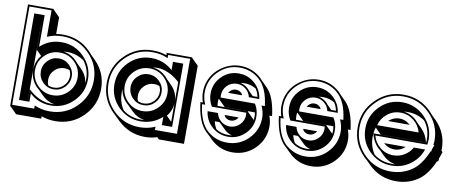

<svg xmlns="http://www.w3.org/2000/svg" viewBox="-66 -979 3175 1321"><g transform="rotate(10 1521.5 -318.0)"><path d="M475.6 -322.8Q513.7 -284.2 520 -232.4Q521 -239.3 521.5 -246.1Q522 -252.9 522 -259.8Q522 -329.6 480.5 -383.8Q427.2 -421.4 361.3 -421.4Q354.5 -421.4 348.1 -420.9Q341.8 -420.4 335.4 -419.4Q388.2 -412.6 426.3 -374Q433.6 -366.2 440.4 -358.4L474.6 -324.2H474.1ZM312.5 -51.3Q318.8 -51.3 324.7 -51.5Q330.6 -51.8 336.4 -52.2Q285.6 -59.6 248.5 -97.7L215.3 -130.9Q207.5 -136.7 198.7 -145.5Q175.3 -169.4 163.6 -197.8Q151.9 -226.1 151.9 -259.8Q151.9 -319.8 189 -363.3L154.3 -397.9L151.9 -395.5V-584H151.4V-51.3H151.9V-124.5Q230 -51.3 312.5 -51.3ZM312.5 -164.1Q351.6 -164.1 379.9 -192.4Q408.7 -221.2 408.7 -259.8Q408.7 -271 406.2 -280.8Q403.8 -290.5 399.4 -300.3Q382.3 -308.1 361.3 -308.1Q321.8 -308.1 293.5 -279.3Q264.6 -250.5 264.6 -210.9Q264.6 -200.7 266.4 -191.2Q268.1 -181.6 272 -172.9Q290 -164.1 312.5 -164.1ZM264.6 -530.3Q275.9 -532.2 287.8 -533.2Q299.8 -534.2 312.5 -534.2Q427.2 -534.2 506.3 -453.6Q511.7 -447.8 517.1 -442.1Q522.5 -436.5 527.3 -430.2L555.7 -402.3Q634.8 -323.7 634.8 -210.9Q634.8 -97.7 554.7 -17.6Q475.6 61.5 361.3 61.5Q310.5 61.5 264.6 44.9V61.5H88.9L41.5 14.2H38.6V-696.8H217.3V-693.8L264.6 -646.5ZM312.5 -39.1Q226.6 -39.1 164.1 -96.7V-39.1H91.8V-643.6H164.1V-423.3Q226.6 -481 312.5 -481Q403.8 -481 469 -416Q534.2 -351.1 534.2 -259.8Q534.2 -168.5 469 -103.8Q403.8 -39.1 312.5 -39.1ZM312.5 -110.8Q374.5 -110.8 418.2 -154.5Q461.9 -198.2 461.9 -259.8Q461.9 -321.8 418.2 -365.2Q374.5 -408.7 312.5 -408.7Q251 -408.7 207.5 -365.2Q164.1 -321.8 164.1 -259.8Q164.1 -198.2 207.5 -154.5Q251 -110.8 312.5 -110.8ZM312.5 -151.9Q268.1 -151.9 236.8 -183.6Q205.1 -215.3 205.1 -259.8Q205.1 -304.2 236.8 -335.9Q268.1 -367.7 312.5 -367.7Q356.9 -367.7 388.7 -335.9Q420.9 -303.7 420.9 -259.8Q420.9 -215.8 388.7 -183.6Q356.9 -151.9 312.5 -151.9ZM312.5 2Q421.9 2 498 -74.2Q575.2 -151.4 575.2 -259.8Q575.2 -368.7 498 -444.8Q421.9 -522 312.5 -522Q253.9 -522 205.1 -500V-684.6H50.8V2H205.1V-20Q253.9 2 312.5 2Z M1148.9 -72.3V-205.1Q1147 -150.4 1111.8 -108.9ZM939.9 -51.3Q951.7 -51.3 963.4 -52.7Q913.1 -60.1 875.5 -97.7L841.3 -131.3Q833 -137.7 825.7 -145.5Q786.1 -185.5 779.8 -237.8Q778.8 -231 778.8 -224.4Q778.8 -217.8 778.8 -210.9Q778.8 -144.5 814 -92.8Q867.7 -51.3 939.9 -51.3ZM1103 -322.8Q1147 -278.8 1148.9 -217.3V-350.1Q1070.3 -421.4 988.8 -421.4Q981.4 -421.4 974.4 -420.9Q967.3 -420.4 960.4 -419.4Q1012.7 -413.6 1053.7 -374Q1058.1 -369.6 1062 -365.2Q1065.9 -360.8 1069.8 -356ZM939.9 -164.1Q979 -164.1 1007.3 -192.4Q1036.1 -221.2 1036.1 -259.8Q1036.1 -271 1033.7 -280.8Q1031.2 -290.5 1026.9 -300.3Q1009.8 -308.1 988.8 -308.1Q949.2 -308.1 920.4 -279.3Q891.6 -250.5 891.6 -210.9Q891.6 -189.9 898.9 -173.3Q917 -164.1 939.9 -164.1ZM766.1 -46.4Q755.9 -55.2 745.6 -65.4Q706.1 -106 685.8 -154.1Q665.5 -202.1 665.5 -259.8Q665.5 -373.5 745.6 -453.6Q826.2 -534.2 939.9 -534.2Q967.3 -534.2 990.2 -530.3Q1013.2 -526.4 1036.1 -518.1V-534.2H1214.4V-531.2L1261.7 -483.9V61.5H1086.4L1073.2 48.3Q1052.7 54.7 1031.7 58.1Q1010.7 61.5 988.8 61.5Q876 61.5 795.4 -17.6ZM939.9 -39.1Q848.6 -39.1 783.9 -103.8Q719.2 -168.5 719.2 -259.8Q719.2 -351.1 783.9 -416Q848.6 -481 939.9 -481Q1025.4 -481 1089.4 -423.3V-481H1161.1V-39.1H1089.4V-96.7Q1025.4 -39.1 939.9 -39.1ZM939.9 -110.8Q1001.5 -110.8 1045.4 -154.5Q1089.4 -198.2 1089.4 -259.8Q1089.4 -321.8 1045.4 -365.2Q1001.5 -408.7 939.9 -408.7Q878.4 -408.7 834.7 -365.2Q791 -321.8 791 -259.8Q791 -198.2 834.7 -154.5Q878.4 -110.8 939.9 -110.8ZM939.9 -151.9Q895.5 -151.9 863.8 -183.6Q832 -215.3 832 -259.8Q832 -304.2 863.8 -335.9Q895.5 -367.7 939.9 -367.7Q984.4 -367.7 1016.1 -335.9Q1048.3 -303.7 1048.3 -259.8Q1048.3 -215.8 1016.1 -183.6Q984.4 -151.9 939.9 -151.9ZM939.9 2Q998.5 2 1048.3 -20.5V2H1202.1V-522H1048.3V-499.5Q1022 -511.7 996.3 -516.8Q970.7 -522 939.9 -522Q831.5 -522 754.4 -444.8Q677.7 -368.2 677.7 -259.8Q677.7 -151.9 754.4 -74.2Q831.1 2 939.9 2Z M1662.6 -423.3Q1660.6 -425.3 1659.2 -427Q1657.7 -428.7 1655.8 -430.2ZM1704.1 -185.5Q1704.1 -183.6 1705.1 -179.7Q1706.1 -186.5 1706.8 -193.6Q1707.5 -200.7 1707.5 -208Q1707.5 -222.2 1704.6 -236.3H1493.7L1446.3 -283.7H1443.4Q1443.4 -284.7 1443.1 -285.4Q1442.9 -286.1 1442.9 -287.1Q1441.4 -275.4 1441.4 -263.2Q1441.4 -255.9 1441.9 -249.3Q1442.4 -242.7 1443.4 -235.8H1656.7Q1656.7 -234.9 1657 -233.9Q1657.2 -232.9 1657.2 -231.9ZM1599.6 -421.4Q1592.3 -421.4 1585.2 -420.7Q1578.1 -419.9 1571.3 -418.9Q1584.5 -416.5 1596.7 -410.4Q1608.9 -404.3 1619.6 -396Q1631.3 -386.7 1640.6 -374L1670.4 -344.2H1703.6Q1697.8 -374.5 1681.2 -398.9Q1645.5 -421.4 1599.6 -421.4ZM1443.8 -128.4Q1446.3 -114.3 1451.4 -101.6Q1456.5 -88.9 1463.4 -76.7Q1501 -51.3 1550.8 -51.3Q1557.6 -51.3 1564 -51.8Q1570.3 -52.2 1576.7 -53.2Q1552.2 -58.1 1530.8 -75.7Q1528.3 -78.1 1526.1 -80.1Q1523.9 -82 1521.5 -84.5L1487.3 -118.2Q1485.8 -119.6 1484.1 -120.8Q1482.4 -122.1 1481 -123.5Q1479.5 -124.5 1478 -125.7Q1476.6 -127 1475.1 -128.4ZM1457 -512.7Q1458 -513.2 1458 -513.2Q1502.4 -534.2 1550.8 -534.2Q1593.8 -534.2 1630.6 -519.8Q1667.5 -505.4 1698.2 -477.5Q1707 -468.8 1715.8 -458.5L1753.9 -420.4Q1782.2 -392.1 1799.8 -345Q1817.4 -297.9 1825.7 -231.4H1806.6Q1820.3 -192.9 1820.3 -159.2Q1820.3 -67.9 1755.4 -2.4Q1690.4 61.5 1599.6 61.5Q1514.6 61.5 1451.7 5.4L1413.6 -32.2L1401.9 -42.5Q1339.8 -100.1 1323.2 -241.2H1340.3Q1328.1 -277.3 1328.1 -312Q1328.1 -357.9 1344.7 -397.5Q1361.3 -437 1393.1 -468.3Q1422.4 -496.1 1457 -512.7ZM1511.2 -351.1Q1527.8 -367.7 1550.8 -367.7Q1569.8 -367.7 1585.4 -354.5Q1589.4 -352.1 1592.3 -347.4Q1595.2 -342.8 1598.1 -336.9H1500.5Q1503.9 -343.8 1511.2 -351.1ZM1589.8 -168.5Q1573.2 -151.9 1550.8 -151.9Q1530.3 -151.9 1514.6 -164.6V-164.1Q1508.8 -168.9 1502.4 -182.6H1600.6Q1598.6 -178.7 1595.9 -175.3Q1593.3 -171.9 1589.8 -168.5ZM1694.8 -295.9Q1719.7 -255.4 1719.7 -208Q1719.7 -137.7 1670.2 -88.4Q1620.6 -39.1 1550.8 -39.1Q1485.4 -39.1 1437.7 -82Q1390.1 -125 1382.8 -188H1455.6Q1462.4 -154.8 1488.8 -132.8Q1515.1 -110.8 1550.8 -110.8Q1590.3 -110.8 1619.1 -139.2Q1647.9 -167.5 1647.9 -208Q1647.9 -216.3 1646.5 -223.6H1406.2Q1381.8 -264.6 1381.8 -312Q1381.8 -381.8 1431.2 -431.4Q1480.5 -481 1550.8 -481Q1615.2 -481 1663.1 -438Q1710.9 -395 1718.3 -332H1645.5Q1638.7 -364.7 1612.1 -386.7Q1585.4 -408.7 1550.8 -408.7Q1510.3 -408.7 1481.9 -380.4Q1453.6 -352.1 1453.6 -312Q1453.6 -303.7 1454.6 -295.9ZM1764.6 -291Q1750 -415.5 1689.9 -468.3H1690.4Q1630.9 -522 1550.8 -522Q1463.4 -522 1401.9 -460V-460.4Q1340.3 -398.9 1340.3 -312Q1340.3 -272.9 1358.9 -229H1336.9Q1351.6 -105.5 1410.2 -51.3Q1470.2 2 1550.8 2Q1637.2 2 1699.2 -59.1H1698.7Q1760.7 -121.1 1760.7 -208Q1760.7 -247.1 1741.7 -291Z M2210.9 -423.3Q2209 -425.3 2207.5 -427Q2206.1 -428.7 2204.1 -430.2ZM2252.4 -185.5Q2252.4 -183.6 2253.4 -179.7Q2254.4 -186.5 2255.1 -193.6Q2255.9 -200.7 2255.9 -208Q2255.9 -222.2 2252.9 -236.3H2042L1994.6 -283.7H1991.7Q1991.7 -284.7 1991.5 -285.4Q1991.2 -286.1 1991.2 -287.1Q1989.7 -275.4 1989.7 -263.2Q1989.7 -255.9 1990.2 -249.3Q1990.7 -242.7 1991.7 -235.8H2205.1Q2205.1 -234.9 2205.3 -233.9Q2205.6 -232.9 2205.6 -231.9ZM2147.9 -421.4Q2140.6 -421.4 2133.5 -420.7Q2126.5 -419.9 2119.6 -418.9Q2132.8 -416.5 2145 -410.4Q2157.2 -404.3 2168 -396Q2179.7 -386.7 2189 -374L2218.8 -344.2H2252Q2246.1 -374.5 2229.5 -398.9Q2193.8 -421.4 2147.9 -421.4ZM1992.2 -128.4Q1994.6 -114.3 1999.8 -101.6Q2004.9 -88.9 2011.7 -76.7Q2049.3 -51.3 2099.1 -51.3Q2106 -51.3 2112.3 -51.8Q2118.7 -52.2 2125 -53.2Q2100.6 -58.1 2079.1 -75.7Q2076.7 -78.1 2074.5 -80.1Q2072.3 -82 2069.8 -84.5L2035.6 -118.2Q2034.2 -119.6 2032.5 -120.8Q2030.8 -122.1 2029.3 -123.5Q2027.8 -124.5 2026.4 -125.7Q2024.9 -127 2023.4 -128.4ZM2005.4 -512.7Q2006.3 -513.2 2006.3 -513.2Q2050.8 -534.2 2099.1 -534.2Q2142.1 -534.2 2179 -519.8Q2215.8 -505.4 2246.6 -477.5Q2255.4 -468.8 2264.2 -458.5L2302.2 -420.4Q2330.6 -392.1 2348.1 -345Q2365.7 -297.9 2374 -231.4H2355Q2368.7 -192.9 2368.7 -159.2Q2368.7 -67.9 2303.7 -2.4Q2238.8 61.5 2147.9 61.5Q2063 61.5 2000 5.4L1961.9 -32.2L1950.2 -42.5Q1888.2 -100.1 1871.6 -241.2H1888.7Q1876.5 -277.3 1876.5 -312Q1876.5 -357.9 1893.1 -397.5Q1909.7 -437 1941.4 -468.3Q1970.7 -496.1 2005.4 -512.7ZM2059.6 -351.1Q2076.2 -367.7 2099.1 -367.7Q2118.2 -367.7 2133.8 -354.5Q2137.7 -352.1 2140.6 -347.4Q2143.6 -342.8 2146.5 -336.9H2048.8Q2052.2 -343.8 2059.6 -351.1ZM2138.2 -168.5Q2121.6 -151.9 2099.1 -151.9Q2078.6 -151.9 2063 -164.6V-164.1Q2057.1 -168.9 2050.8 -182.6H2148.9Q2147 -178.7 2144.3 -175.3Q2141.6 -171.9 2138.2 -168.5ZM2243.2 -295.9Q2268.1 -255.4 2268.1 -208Q2268.1 -137.7 2218.5 -88.4Q2168.9 -39.1 2099.1 -39.1Q2033.7 -39.1 1986.1 -82Q1938.5 -125 1931.2 -188H2003.9Q2010.7 -154.8 2037.1 -132.8Q2063.5 -110.8 2099.1 -110.8Q2138.7 -110.8 2167.5 -139.2Q2196.3 -167.5 2196.3 -208Q2196.3 -216.3 2194.8 -223.6H1954.6Q1930.2 -264.6 1930.2 -312Q1930.2 -381.8 1979.5 -431.4Q2028.8 -481 2099.1 -481Q2163.6 -481 2211.4 -438Q2259.3 -395 2266.6 -332H2193.8Q2187 -364.7 2160.4 -386.7Q2133.8 -408.7 2099.1 -408.7Q2058.6 -408.7 2030.3 -380.4Q2002 -352.1 2002 -312Q2002 -303.7 2002.9 -295.9ZM2313 -291Q2298.3 -415.5 2238.3 -468.3H2238.8Q2179.2 -522 2099.1 -522Q2011.7 -522 1950.2 -460V-460.4Q1888.7 -398.9 1888.7 -312Q1888.7 -272.9 1907.2 -229H1885.3Q1899.9 -105.5 1958.5 -51.3Q2018.6 2 2099.1 2Q2185.5 2 2247.6 -59.1H2247.1Q2309.1 -121.1 2309.1 -208Q2309.1 -247.1 2290 -291Z M2692.9 -51.3Q2699.2 -51.3 2705.3 -51.3Q2711.4 -51.3 2717.8 -52.2Q2677.2 -58.1 2642.6 -85.9Q2639.6 -88.4 2637 -90.8Q2634.3 -93.3 2631.8 -95.7L2597.2 -130.4Q2594.2 -132.3 2592.8 -133.8Q2550.3 -167.5 2532.7 -234.9Q2532.2 -229 2532 -223.1Q2531.7 -217.3 2531.7 -210.9Q2531.7 -144.5 2566.9 -92.8Q2620.6 -51.3 2692.9 -51.3ZM2741.7 -421.4Q2734.4 -421.4 2727.3 -420.9Q2720.2 -420.4 2713.4 -419.4Q2756.8 -414.6 2793 -385.7Q2805.7 -375 2817.4 -360.4L2853 -325.2Q2885.7 -292.5 2900.4 -236.3H2583.5L2542 -277.8Q2538.6 -267.6 2536.1 -257.3Q2533.7 -247.1 2532.7 -235.8H2900.9Q2901.9 -242.7 2902.1 -248.5Q2902.3 -254.4 2902.3 -259.8Q2902.3 -329.6 2860.8 -383.8Q2807.6 -421.4 2741.7 -421.4ZM2521 -45.4Q2510.3 -53.7 2499 -65.4Q2418.9 -145.5 2418.9 -259.8Q2418.9 -374.5 2499 -453.1Q2578.6 -534.2 2692.9 -534.2Q2807.6 -534.2 2886.7 -453.6Q2892.1 -447.8 2897.5 -442.1Q2902.8 -436.5 2907.7 -430.2L2936 -402.3Q3015.1 -323.7 3015.1 -210.9Q3015.1 -207.5 3014.9 -204.8Q3014.6 -202.1 3014.6 -199.7L3023.4 -190.9Q3020.5 -181.2 3017.6 -173.3Q3014.6 -165.5 3012.2 -158.7H3012.7Q3011.7 -156.2 3010.5 -153.1Q3009.3 -149.9 3008.3 -147.5Q3007.8 -142.6 3006.6 -134.8Q3005.4 -127 3004.9 -123H2997.6Q2957.5 -31.7 2902.3 10.3Q2832.5 61.5 2741.7 61.5Q2627.9 61.5 2548.8 -17.6ZM2617.2 -336.9Q2619.6 -339.4 2621.6 -340.8Q2623.5 -342.3 2626 -344.2Q2655.3 -367.7 2692.9 -367.7Q2730 -367.7 2759.3 -344.2Q2764.2 -340.3 2768.1 -336.9ZM2747.6 -167Q2723.6 -151.9 2692.9 -151.9Q2655.8 -151.9 2626 -174.8H2626.5Q2621.1 -178.2 2617.2 -182.6H2767.1Q2756.8 -172.4 2747.6 -167ZM2837.9 -295.9Q2825.7 -344.2 2785.4 -376.5Q2745.1 -408.7 2692.9 -408.7Q2640.6 -408.7 2600.6 -376.5Q2560.5 -344.2 2548.3 -295.9ZM2692.9 -39.1Q2601.6 -39.1 2536.9 -103.8Q2472.2 -168.5 2472.2 -259.8Q2472.2 -351.1 2536.9 -416Q2601.6 -481 2692.9 -481Q2784.2 -481 2849.4 -416Q2914.6 -351.1 2914.6 -259.8Q2914.6 -242.7 2911.1 -223.6H2548.3Q2560.5 -175.3 2600.6 -143.1Q2640.6 -110.8 2692.9 -110.8Q2734.9 -110.8 2769.8 -132.1Q2804.7 -153.3 2823.7 -188H2902.3Q2879.9 -122.6 2823 -80.8Q2766.1 -39.1 2692.9 -39.1ZM2692.9 2Q2779.3 2 2847.2 -47.4Q2901.9 -87.9 2941.9 -182.6H2946.3L2948.7 -198.7Q2951.2 -206.1 2954.3 -213.4Q2957.5 -220.7 2960 -229H2952.6Q2953.6 -238.8 2954.6 -246.6Q2955.6 -254.4 2955.6 -259.8Q2955.6 -368.7 2878.4 -444.8Q2802.2 -522 2692.9 -522Q2584 -522 2507.8 -444.8Q2431.2 -368.7 2431.2 -259.8Q2431.2 -150.9 2507.8 -74.2Q2584 2 2692.9 2Z"/></g></svg>

Font: Gondrin
Style: Regular
Weight: 400
Designer: Peter Wiegel, original typeface by Carl Albert Fahrenwaldt 1901
Foundry: Peter Wiegel
Version: Version 1.000 2010 initial release